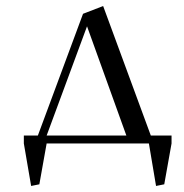

<svg xmlns="http://www.w3.org/2000/svg" viewBox="-20 -470 602 629"><path d="M58.1 0V-25.9H104L252 -424.8L317.9 -450.2L474.1 -25.9H542V0L518.1 133.8L491.2 139.2L467.8 0H132.8L108.9 133.8L82 139.2ZM132.8 -25.9H394L265.1 -383.8Z"/></svg>

Font: Dehuti Alt
Style: Book
Weight: 400
Version: Version 1.2